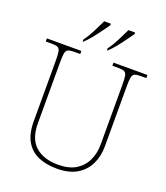

<svg xmlns="http://www.w3.org/2000/svg" viewBox="-166 -1044 1011 1168"><g transform="rotate(20 339.5 -460.5)"><path d="M340 10Q271 10 219.5 -12Q168 -34 139 -83.5Q110 -133 110 -214V-606Q110 -645 106.5 -663.5Q103 -682 91 -688Q79 -694 54 -694H13V-714H236V-694H194Q169 -694 157 -688Q145 -682 141.5 -663.5Q138 -645 138 -606V-210Q138 -110 191.5 -62.5Q245 -15 338 -15Q409 -15 453.5 -42.5Q498 -70 519.5 -116.5Q541 -163 541 -219V-606Q541 -645 537.5 -663.5Q534 -682 522 -688Q510 -694 485 -694H444V-714H664V-694H625Q600 -694 588 -688Q576 -682 572.5 -663.5Q569 -645 569 -606V-218Q569 -153 544 -101.5Q519 -50 468.5 -20Q418 10 340 10ZM381 -784Q403 -813 424.5 -855Q446 -897 462 -931H505V-921Q493 -904 472.5 -875.5Q452 -847 429 -818.5Q406 -790 385 -771H381ZM224 -784Q246 -813 267.5 -855Q289 -897 305 -931H348V-921Q336 -904 315.5 -875.5Q295 -847 272 -818.5Q249 -790 228 -771H224Z"/></g></svg>

Font: Noto Serif Thai Thin
Style: Regular
Weight: 250
Version: Version 2.001